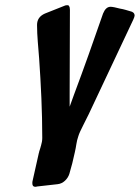

<svg xmlns="http://www.w3.org/2000/svg" viewBox="-20 -737 536 736"><path d="M247 -378C247 -486 248 -591 248 -699C248 -706 247 -710 245 -713C244 -716 242 -717 239 -717C235 -717 232 -717 230 -716L152 -685C132 -676 122 -662 122 -641C122 -598 127 -556 130 -513C137 -412 142 -311 142 -208C142 -198 140 -188 137 -178C136 -176 136 -174 135 -171L130 -155C130 -154 130 -152 129 -151L105 -44C104 -41 104 -38 104 -34C104 -25 108 -21 115 -21C118 -21 120 -21 121 -22L201 -31C222 -33 240 -51 246 -71C254 -98 261 -125 267 -154C272 -174 273 -195 280 -214C283 -225 291 -241 299 -257L320 -299L491 -662C494 -669 496 -674 496 -677C496 -686 490 -692 479 -694L462 -699C455 -701 447 -703 440 -704C425 -708 411 -711 404 -711C391 -711 382 -702 375 -685C339 -581 303 -479 264 -375L247 -328Z"/></svg>

Font: Bangerz
Style: Regular
Weight: 400
Designer: vernon adams
Foundry: Vernon Adams
Version: Version 2.10;December 28, 2023;FontCreator 13.0.0.2683 64-bi